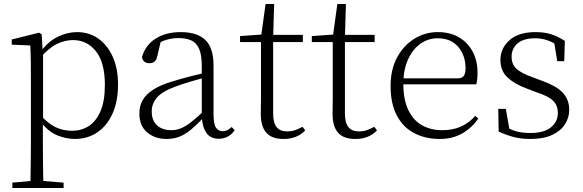

<svg xmlns="http://www.w3.org/2000/svg" viewBox="-20 -683 2926 963"><path d="M42 260V233L154 223H175L299 233V260ZM132 260Q133 229 133.5 189.5Q134 150 134.5 108.5Q135 67 135 32V-278Q135 -330 134.5 -374Q134 -418 132 -455L39 -459V-485L176 -519L189 -511L194 -425L196 -420V-80L195 -71V32Q195 66 195.5 107.5Q196 149 196.5 189Q197 229 198 260ZM355 14Q312 14 266.5 -4.5Q221 -23 182 -75H169L181 -108Q222 -62 260 -44.5Q298 -27 342 -27Q387 -27 424 -50Q461 -73 483.5 -124Q506 -175 506 -257Q506 -369 461.5 -425.5Q417 -482 346 -482Q306 -482 265.5 -462.5Q225 -443 178 -389L169 -420H181Q221 -475 269.5 -498.5Q318 -522 366 -522Q427 -522 473 -489.5Q519 -457 545.5 -398Q572 -339 572 -259Q572 -175 544.5 -113.5Q517 -52 468 -19Q419 14 355 14Z M815 14Q757 14 718 -19Q679 -52 679 -114Q679 -151 695.5 -180.5Q712 -210 749.5 -234Q787 -258 849 -276Q892 -289 936.5 -300.5Q981 -312 1021 -321V-297Q981 -287 939.5 -275Q898 -263 861 -249Q794 -225 767.5 -194Q741 -163 741 -125Q741 -78 768 -54Q795 -30 839 -30Q864 -30 887.5 -39.5Q911 -49 940.5 -72Q970 -95 1010 -134L1016 -89H997Q965 -55 937 -32Q909 -9 880 2.5Q851 14 815 14ZM1077 13Q1035 13 1014.5 -17.5Q994 -48 992 -102V-106V-350Q992 -407 979 -437.5Q966 -468 940 -480Q914 -492 874 -492Q844 -492 814 -483Q784 -474 752 -454L788 -482L769 -402Q765 -382 755 -374Q745 -366 729 -366Q698 -366 692 -397Q709 -456 760 -489Q811 -522 887 -522Q969 -522 1010 -482.5Q1051 -443 1051 -354V-113Q1051 -61 1063 -43Q1075 -25 1097 -25Q1110 -25 1120 -30Q1130 -35 1142 -46L1157 -30Q1142 -8 1121.5 2.5Q1101 13 1077 13Z M1319 -472V-508H1499V-472ZM1402 14Q1343 14 1315.5 -17.5Q1288 -49 1288 -112Q1288 -135 1288.5 -152.5Q1289 -170 1289 -196V-472H1184V-502L1309 -511L1289 -496L1312 -663H1355L1350 -493V-481V-115Q1350 -67 1367.5 -45.5Q1385 -24 1419 -24Q1442 -24 1459.5 -30Q1477 -36 1497 -47L1511 -29Q1491 -8 1464 3Q1437 14 1402 14Z M1679 -472V-508H1859V-472ZM1762 14Q1703 14 1675.5 -17.5Q1648 -49 1648 -112Q1648 -135 1648.5 -152.5Q1649 -170 1649 -196V-472H1544V-502L1669 -511L1649 -496L1672 -663H1715L1710 -493V-481V-115Q1710 -67 1727.5 -45.5Q1745 -24 1779 -24Q1802 -24 1819.5 -30Q1837 -36 1857 -47L1871 -29Q1851 -8 1824 3Q1797 14 1762 14Z M2185 14Q2114 14 2058 -15Q2002 -44 1970.5 -103.5Q1939 -163 1939 -252Q1939 -334 1971.5 -394.5Q2004 -455 2058 -488.5Q2112 -522 2176 -522Q2238 -522 2282.5 -495.5Q2327 -469 2351 -423.5Q2375 -378 2375 -320Q2375 -283 2369 -260H1969V-290H2274Q2298 -290 2306.5 -302.5Q2315 -315 2315 -341Q2315 -404 2278.5 -447.5Q2242 -491 2175 -491Q2127 -491 2088 -463Q2049 -435 2026 -383.5Q2003 -332 2003 -263Q2003 -183 2028 -131Q2053 -79 2097 -54.5Q2141 -30 2198 -30Q2251 -30 2291.5 -48Q2332 -66 2364 -102L2379 -88Q2346 -41 2298 -13.5Q2250 14 2185 14Z M2640 14Q2594 14 2557.5 4.5Q2521 -5 2481 -23L2479 -137H2517L2538 -17L2506 -18V-54Q2533 -36 2564 -26Q2595 -16 2640 -16Q2709 -16 2743.5 -44.5Q2778 -73 2778 -116Q2778 -154 2754.5 -177.5Q2731 -201 2669 -221L2619 -240Q2560 -262 2525 -295Q2490 -328 2490 -382Q2490 -441 2535.5 -481.5Q2581 -522 2666 -522Q2710 -522 2743.5 -511.5Q2777 -501 2813 -478L2810 -376H2775L2757 -485L2784 -483V-450Q2753 -472 2724 -481.5Q2695 -491 2665 -491Q2605 -491 2575.5 -465Q2546 -439 2546 -399Q2546 -360 2571 -337.5Q2596 -315 2650 -296L2698 -278Q2773 -251 2804 -216.5Q2835 -182 2835 -132Q2835 -93 2813.5 -59.5Q2792 -26 2749 -6Q2706 14 2640 14Z"/></svg>

Font: Noto Serif SC ExtraLight ExtraLight
Style: Regular
Weight: 250
Version: Version 2.002-H1;hotconv 1.1.0;makeotfexe 2.6.0